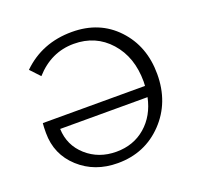

<svg xmlns="http://www.w3.org/2000/svg" viewBox="-119 -792 951 925"><g transform="rotate(-20 357.0 -329.0)"><path d="M340 -664Q481 -664 569.5 -570Q658 -476 658 -333Q658 -187 565.5 -90.5Q473 6 334 6Q216 6 136.5 -66.5Q57 -139 57 -249Q57 -282 59 -299H583Q584 -306 584 -321Q584 -447 512.5 -527Q441 -607 329 -607Q213 -607 130 -514L84 -563Q187 -664 340 -664ZM346 -48Q434 -48 495.5 -101Q557 -154 576 -244H128Q131 -159 193.5 -103.5Q256 -48 346 -48Z"/></g></svg>

Font: EauTestSC
Style: Regular
Weight: 400
Designer: Christian Thalmann (Catharsis Fonts)
Version: Version 0.001;PS 000.001;hotconv 1.0.88;makeotf.lib2.5.64775